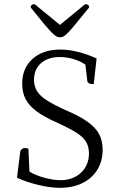

<svg xmlns="http://www.w3.org/2000/svg" viewBox="-20 -894 577 926"><path d="M269 12Q225 12 167 -1.5Q109 -15 62 -37L78 -165Q85 -180 100 -180Q104 -180 109 -179Q114 -178 117 -177L122 -66Q153 -48 195 -36.5Q237 -25 272 -25Q332 -25 370.5 -61Q409 -97 409 -154Q409 -185 396 -208.5Q383 -232 349.5 -253.5Q316 -275 256 -302Q193 -330 156 -357.5Q119 -385 103 -417Q87 -449 87 -491Q87 -565 137 -610Q187 -655 271 -655Q310 -655 355 -644Q400 -633 446 -612L432 -488Q403 -488 401 -504L392 -582Q368 -599 335 -609Q302 -619 268 -619Q211 -619 177.5 -589Q144 -559 144 -510Q144 -479 158 -455.5Q172 -432 206 -410Q240 -388 301 -361Q366 -333 404 -305.5Q442 -278 458.5 -246Q475 -214 475 -172Q475 -117 449.5 -75.5Q424 -34 377.5 -11Q331 12 269 12ZM269 -714Q261 -714 252 -718.5Q243 -723 229 -737.5Q215 -752 191 -780.5Q167 -809 128 -858Q128 -874 147 -874L269 -774L391 -874Q410 -874 410 -858Q370 -809 346.5 -780.5Q323 -752 309 -737.5Q295 -723 286.5 -718.5Q278 -714 269 -714Z"/></svg>

Font: Petrona Light
Style: Regular
Weight: 300
Designer: Ringo R. Seeber
Foundry: Ringo R. Seeber
Version: Version 2.001; ttfautohint (v1.8.3)